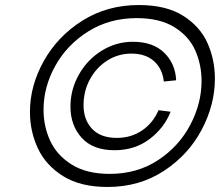

<svg xmlns="http://www.w3.org/2000/svg" viewBox="-20 -735 874 763"><path d="M99 -290Q99 -394 154 -492.5Q209 -591 307.5 -653Q406 -715 532 -715Q640 -715 707.5 -672.5Q775 -630 804.5 -564Q834 -498 834 -422Q834 -319 781.5 -219.5Q729 -120 631.5 -56Q534 8 407 8Q300 8 231 -35Q162 -78 130.5 -145.5Q99 -213 99 -290ZM781 -413Q781 -478 756 -534.5Q731 -591 673 -627Q615 -663 523 -663Q415 -663 330.5 -610Q246 -557 199.5 -473Q153 -389 153 -299Q153 -233 179.5 -175.5Q206 -118 265 -81Q324 -44 416 -44Q525 -44 608 -98.5Q691 -153 736 -238.5Q781 -324 781 -413ZM260 -311Q260 -380 294 -439.5Q328 -499 385 -534Q442 -569 508 -569Q588 -569 632.5 -525.5Q677 -482 680 -416L631 -411Q626 -461 592.5 -491.5Q559 -522 502 -522Q450 -522 406.5 -494.5Q363 -467 337.5 -420Q312 -373 312 -317Q312 -259 346 -223Q380 -187 444 -187Q501 -187 544.5 -216.5Q588 -246 610 -297L658 -291Q633 -227 574.5 -182.5Q516 -138 435 -138Q349 -138 304.5 -187.5Q260 -237 260 -311Z"/></svg>

Font: Be Vietnam Light
Style: Italic
Weight: 300
Italic angle: -9.222°
Designer: Gabriel Lam
Foundry: TypeRant
Version: Version 3.000